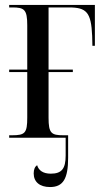

<svg xmlns="http://www.w3.org/2000/svg" viewBox="-20 -556 423 775"><path d="M17 0H245V72C245 125 229 145 185 145C154 145 136 132 130 111C121 116 116 128 116 144C116 178 140 199 182 199C235 199 255 165 255 81V-10H236C187 -10 176 -18 176 -81V-265H274V-275H176V-526H258C329 -526 348 -507 352 -411L353 -371H363V-536H17V-526H29C78 -526 90 -518 90 -454V-275H17V-265H90V-81C90 -19 81 -10 29 -10H17Z"/></svg>

Font: Noto Serif Display ExtraCondensed
Style: Regular
Weight: 400
Width: 2
Designer: Monotype Design Team
Foundry: Monotype Imaging Inc.
Version: Version 2.009